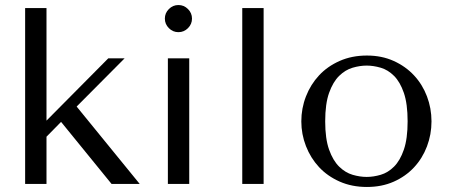

<svg xmlns="http://www.w3.org/2000/svg" viewBox="-20 -732 1787 764"><path d="M165 -700H80V0H165V-188L223 -247L424 0H536L285 -308L476 -500H411L165 -252Z M648 -500V0H733V-500ZM636 -658Q636 -636 652 -620Q668 -604 690 -604Q712 -604 728 -620Q744 -636 744 -658Q744 -680 728 -696Q712 -712 690 -712Q668 -712 652 -696Q636 -680 636 -658Z M1029 -700H944V0H1029Z M1697 -249Q1697 -197 1679 -149.5Q1661 -102 1627.5 -66Q1594 -30 1546.5 -9Q1499 12 1440 12Q1380 12 1331.5 -9.5Q1283 -31 1249.5 -67Q1216 -103 1197.5 -150.5Q1179 -198 1179 -249Q1179 -301 1197.5 -348.5Q1216 -396 1249.5 -432Q1283 -468 1331.5 -489.5Q1380 -511 1440 -511Q1499 -511 1546.5 -489.5Q1594 -468 1627.5 -432Q1661 -396 1679 -348.5Q1697 -301 1697 -249ZM1602 -249Q1602 -319 1587 -362.5Q1572 -406 1548 -430Q1524 -454 1495 -462.5Q1466 -471 1439 -471Q1412 -471 1383 -462.5Q1354 -454 1329.5 -430Q1305 -406 1289.5 -362.5Q1274 -319 1274 -249Q1274 -180 1289.5 -136.5Q1305 -93 1329.5 -69Q1354 -45 1383 -36.5Q1412 -28 1439 -28Q1466 -28 1495 -36.5Q1524 -45 1548 -69Q1572 -93 1587 -136.5Q1602 -180 1602 -249Z"/></svg>

Font: Tenor Sans
Style: Regular
Weight: 400
Designer: Denis Masharov
Foundry: Denis Masharov
Version: Version 1.1